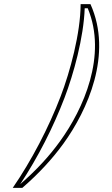

<svg xmlns="http://www.w3.org/2000/svg" viewBox="-20 -851 541 928"><path d="M41.6 57H87.9C166.4 -11 232.5 -82.2 286.3 -156.5C402.8 -317.3 526.2 -589.5 417.2 -831H369.7C369.3 -690.1 318.4 -503.8 273.4 -386C215.1 -233.3 131.5 -73.6 41.6 57ZM77.6 39.5C165 -93.5 237 -234.7 292.1 -378.9C335.7 -493 384.6 -670.3 389.4 -811H404.1C499.1 -583.2 383.2 -324.3 270.1 -168.2C217.3 -95.2 158.8 -31.7 77.6 39.5Z"/></svg>

Font: Din Kursivschrift
Style: BreitGhost
Weight: 400
Version: Version 1.089